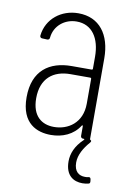

<svg xmlns="http://www.w3.org/2000/svg" viewBox="-80 -562 557 798"><g transform="rotate(10 198.0 -163.5)"><path d="M343 154C339 155 334 155 330 155C305 155 284 141 284 102C284 70 303 38 326 12C329 9 330 6 330 4C330 3 329 1 328 1C325 0 324 -2 324 -4V-344C324 -444 275 -510 186 -510C114 -510 54 -463 46 -392C45 -386 49 -381 55 -381L77 -380C83 -380 87 -384 87 -390C92 -441 135 -475 185 -475C250 -475 285 -422 285 -344V-293C285 -291 283 -289 281 -289H196C104 -289 34 -243 34 -129C34 -17 103 8 160 8C209 8 254 -11 280 -52C282 -55 285 -55 285 -51V-10C285 -4 289 0 295 0H298C301 0 302 2 299 5C265 37 252 71 252 103C252 164 288 183 324 183C333 183 341 182 349 180C354 179 356 177 356 172C356 171 356 170 356 169L355 161C354 156 352 153 347 153C346 153 344 154 343 154ZM167 -27C115 -27 74 -57 74 -132C74 -216 125 -255 197 -255H281C283 -255 285 -253 285 -251V-146C285 -64 226 -27 167 -27Z"/></g></svg>

Font: Barlow Condensed ExtraLight
Style: Regular
Weight: 275
Width: 3
Designer: Jeremy Tribby
Foundry: Tribby Type
Version: Version 1.422;hotconv 1.0.109;makeotfexe 2.5.65596